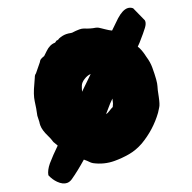

<svg xmlns="http://www.w3.org/2000/svg" viewBox="-163 -1015 1239 1238"><g transform="rotate(-20 456.5 -396.0)"><path d="M502.9 -275.4C513.7 -282.7 523.9 -288.1 533.2 -292.5C533.2 -292.5 542.5 -313.5 542.5 -313.5C544.9 -324.7 547.4 -335 549.8 -344.2C529.8 -324.7 516.1 -310.1 508.8 -300.8C498.5 -288.6 487.8 -276.4 477.1 -264.2C485.4 -265.6 494.1 -269 502.9 -275.4ZM472.2 -541C457 -540.5 441.4 -535.2 425.3 -524.9C408.7 -514.6 397.9 -502.9 393.1 -490.2C389.6 -481 385.3 -468.8 380.9 -452.6C380.9 -452.6 472.2 -541 472.2 -541ZM31.2 37.6C15.1 21.5 2 2 -7.3 -21C-3.9 -42 7.8 -64.9 28.3 -89.8C52.2 -117.7 81.1 -147.5 114.7 -180.2C106.4 -195.3 101.6 -203.6 100.6 -204.6C99.1 -205.6 97.7 -209 95.2 -214.8C91.8 -228 85.9 -243.2 77.6 -259.8C61.5 -292 53.7 -318.8 53.7 -340.8C53.7 -348.1 54.2 -356 55.7 -364.3C55.7 -364.3 57.1 -406.2 57.1 -406.2C64 -437 69.3 -468.3 73.2 -500C77.1 -528.8 88.9 -563.5 108.4 -604C114.7 -617.2 120.6 -629.9 126 -643.1C129.4 -653.3 134.8 -661.1 142.1 -665.5C142.1 -665.5 189.5 -723.6 189.5 -723.6C193.8 -732.4 199.2 -738.8 206.5 -742.7C213.9 -746.6 221.7 -750 230 -752.4C241.7 -762.7 250.5 -771.5 256.8 -777.8C278.3 -798.8 301.3 -809.6 325.7 -809.6C325.7 -809.6 338.4 -818.8 338.4 -818.8C347.2 -818.8 354 -821.3 358.4 -825.7C376 -833 393.6 -836.9 411.1 -836.9C421.9 -836.9 432.6 -835.4 443.8 -833C443.8 -833 452.1 -832.5 452.1 -832.5C456.1 -832.5 460 -833 464.4 -834C469.7 -835 482.4 -835.9 502 -836.4C512.7 -836.4 522.9 -835 532.2 -831.5C556.2 -821.3 581.1 -814 606.9 -810.1C618.2 -807.1 629.4 -801.3 640.6 -792.5C645 -789.1 649.9 -786.1 654.3 -783.2C658.7 -780.3 663.1 -777.3 667 -774.9C674.8 -769.5 682.6 -765.1 690.9 -760.7C690.9 -760.7 697.8 -757.3 697.8 -757.3C697.8 -757.3 760.7 -817.9 760.7 -817.9C791 -845.2 817.4 -858.9 839.8 -858.9C852.5 -858.9 864.3 -854.5 874.5 -845.7C874.5 -845.7 918.9 -747.1 918.9 -747.1C919.4 -745.1 919.4 -743.2 919.4 -740.7C919.4 -729.5 914.1 -716.3 902.8 -701.2C891.6 -685.5 869.6 -659.7 837.4 -623C837.4 -623 817.9 -603 817.9 -603C829.6 -585.9 839.8 -558.6 848.1 -520.5C856 -494.6 859.9 -469.2 859.9 -444.3C859.9 -380.9 856.4 -339.4 850.1 -320.3C846.2 -309.1 840.8 -286.6 834.5 -252.9C827.6 -219.2 820.8 -198.2 814.5 -189C811 -184.1 808.1 -179.2 805.7 -174.8C802.2 -168.9 798.8 -163.1 794.9 -157.7C750.5 -96.7 694.8 -46.4 628.4 -7.3C595.2 11.2 561.5 23.4 527.8 29.3C494.1 35.2 460 38.1 425.8 38.1C378.4 38.1 333 26.9 289.6 3.9C282.2 -0.5 275.4 -5.9 269 -13.2C264.6 -18.1 255.9 -26.4 242.2 -37.6C198.2 1 159.2 31.7 125 55.2C113.3 63 101.6 66.9 89.4 66.9C70.3 66.9 50.8 57.1 31.2 37.6Z"/></g></svg>

Font: Kaph
Style: Regular
Weight: 400
Designer: GGBotNet
Foundry: f0n7.com